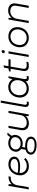

<svg xmlns="http://www.w3.org/2000/svg" viewBox="1976 -2736 965 4957"><g transform="rotate(-90 2458.5 -257.5)"><path d="M48 0H104L155 -298C174 -404 250 -464 354 -464C361 -464 368 -463 375 -462L384 -520H374C294 -520 226 -491 179 -438C183 -468 183 -500 181 -520H138Z M648 6C730 6 806 -25 861 -84L822 -118C783 -76 723 -49 657 -49C542 -49 470 -121 470 -227V-236C521 -227 581 -221 644 -221C771 -221 893 -263 893 -370C893 -469 807 -523 691 -523C532 -523 410 -390 410 -220C410 -88 504 6 648 6ZM475 -282C496 -388 575 -468 684 -468C774 -468 833 -431 833 -366C833 -295 742 -269 635 -269C577 -269 522 -275 475 -282Z M1232 -154C1367 -154 1454 -246 1454 -354C1454 -386 1446 -414 1430 -438L1512 -549H1453C1435 -531 1414 -503 1396 -477C1358 -508 1305 -526 1242 -526C1106 -526 1019 -434 1019 -327C1019 -269 1047 -223 1091 -193L1071 -80C996 -59 944 -13 944 60C944 169 1088 205 1191 205C1315 205 1410 151 1410 55C1410 -55 1268 -91 1164 -91L1127 -89L1142 -168C1169 -159 1200 -154 1232 -154ZM1196 154C1105 154 1000 132 1000 55C1000 -11 1071 -40 1158 -40C1250 -40 1353 -18 1353 60C1353 123 1290 154 1196 154ZM1235 -207C1140 -207 1078 -258 1078 -330C1078 -416 1146 -473 1239 -473C1334 -473 1396 -422 1396 -350C1396 -264 1327 -207 1235 -207Z M1756 5C1830 5 1895 -24 1942 -75C1938 -46 1937 -17 1938 0H1984L2076 -520H2020L1965 -207C1947 -109 1870 -50 1774 -50C1649 -50 1621 -124 1636 -210L1690 -520H1634L1580 -212C1558 -85 1605 5 1756 5Z M2253 4C2274 4 2286 3 2307 -1L2316 -51C2300 -47 2287 -46 2274 -46C2235 -46 2227 -71 2236 -122L2341 -720H2285L2179 -116C2165 -37 2194 4 2253 4Z M2916 4C2935 4 2950 3 2968 0L2977 -51C2962 -48 2949 -46 2934 -46C2895 -46 2889 -74 2898 -124L2968 -520H2922C2910 -487 2899 -451 2891 -417C2854 -484 2782 -527 2689 -527C2518 -527 2418 -376 2418 -227C2418 -91 2508 4 2648 4C2719 4 2786 -24 2836 -75C2837 -23 2866 4 2916 4ZM2689 -471C2765 -471 2868 -426 2868 -292C2868 -172 2796 -51 2659 -51C2548 -51 2478 -122 2478 -231C2478 -352 2553 -471 2689 -471Z M3223 3C3258 4 3306 -1 3333 -8L3341 -59C3317 -54 3267 -50 3239 -51C3179 -53 3151 -84 3164 -160L3218 -467H3401L3410 -520H3227L3250 -648L3192 -640L3171 -520C3147 -518 3117 -513 3096 -506L3089 -467H3162L3107 -151C3089 -46 3135 1 3223 3Z M3466 0H3522L3612 -520H3556ZM3601 -616C3624 -616 3645 -635 3645 -661C3645 -681 3630 -697 3609 -697C3585 -697 3564 -678 3564 -653C3564 -632 3579 -616 3601 -616Z M3957 4C4134 4 4237 -142 4237 -293C4237 -428 4146 -524 3994 -524C3820 -524 3716 -378 3716 -227C3716 -56 3856 4 3957 4ZM3961 -50C3848 -50 3775 -123 3775 -231C3775 -351 3856 -470 3993 -470C4090 -470 4178 -409 4178 -289C4178 -169 4099 -50 3961 -50Z M4341 0H4398L4451 -304C4470 -406 4550 -474 4646 -474C4756 -474 4806 -419 4788 -315L4732 0H4789L4845 -317C4868 -448 4805 -529 4661 -529C4591 -529 4526 -501 4475 -441C4477 -472 4479 -500 4477 -520H4433Z"/></g></svg>

Font: Fixel Display 20240404 Light
Style: Italic
Weight: 300
Italic angle: -10°
Designer: AlfaBravo + MacPaw
Foundry: Kyrylo Tkachov, Marchela Mozhyna, Serhii Makarenko, Maria Weinstein, Zakhar Kryvoshyya
Version: Version 1.211;Glyphs 3.2 (3225)